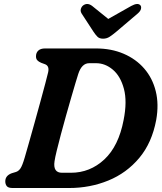

<svg xmlns="http://www.w3.org/2000/svg" viewBox="-20 -943 814 963"><path d="M6.5 -33.5Q6.5 -62 38.5 -74L60 -80.5Q73 -84.5 82.5 -98.2Q92 -112 104 -153Q111.5 -178.5 124.5 -224.5Q137.5 -270.5 152.8 -325.2Q168 -380 182.5 -432.8Q197 -485.5 207.5 -525.5Q218 -565.5 221.5 -580.5Q228.5 -612.5 205.5 -621L186.5 -628Q173.5 -633.5 167 -640.8Q160.5 -648 160.5 -660.5Q160.5 -678.5 172 -689.2Q183.5 -700 206 -700H461.5Q538 -700 600 -673.5Q662 -647 703.5 -599Q745 -551 761.2 -485.5Q777.5 -420 763.5 -341.5Q742 -226.5 678.5 -150.8Q615 -75 523.2 -37.5Q431.5 0 326.5 0H43.5Q21.5 0 14 -9.5Q6.5 -19 6.5 -33.5ZM335.5 -76.5Q431.5 -76.5 503.2 -143.2Q575 -210 600 -341Q618.5 -434 601.5 -497.5Q584.5 -561 546 -593.5Q507.5 -626 462 -626H427.5Q390 -626 372.5 -572Q368.5 -560 359 -528.2Q349.5 -496.5 337 -453.2Q324.5 -410 311 -362.2Q297.5 -314.5 285.5 -269.2Q273.5 -224 264.8 -188.2Q256 -152.5 253.5 -134Q245 -76.5 291 -76.5ZM564 -784.5Q545 -768.5 530.2 -758.8Q515.5 -749 497 -749Q478.5 -749 468.8 -758.8Q459 -768.5 448.5 -784.5L389.5 -875Q382 -887.5 385.8 -899Q389.5 -910.5 398 -916.5Q419 -931 442.5 -913L523 -848L638 -913Q671 -931 684 -916.5Q689.5 -910.5 687.2 -899Q685 -887.5 670.5 -875Z"/></svg>

Font: Fraunces 9pt SuperSoft SemiBold
Style: Italic
Weight: 600
Italic angle: -16°
Version: Version 1.000;[0bf87f6ff]